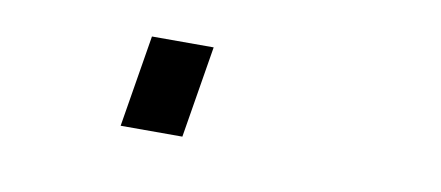

<svg xmlns="http://www.w3.org/2000/svg" viewBox="-31 6 662 288"><g transform="rotate(10 300.0 150.0)"><path d="M160 220 183 80H277L254 220Z"/></g></svg>

Font: Iosevka Semibold Extended
Style: Italic
Weight: 600
Width: 7
Italic angle: -9°
Monospace: yes
Designer: Belleve Invis
Foundry: Belleve Invis
Version: Version 32.5.0; ttfautohint (v1.8.4)